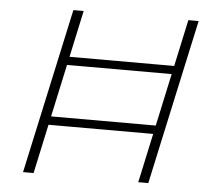

<svg xmlns="http://www.w3.org/2000/svg" viewBox="-49 -710 827 762"><g transform="rotate(5 364.5 -329.0)"><path d="M529 0 671 -658H712L569 0ZM70 0 213 -658H254L112 0ZM128 -196 135 -230H606L598 -196ZM181 -439 188 -472H658L651 -439Z"/></g></svg>

Font: Ysabeau Infant ExtraLight
Style: Italic
Weight: 250
Italic angle: -12°
Designer: Christian Thalmann (Catharsis Fonts)
Version: Version 2.001;gftools[0.9.30]; featfreeze: ss01,ss02,lnum